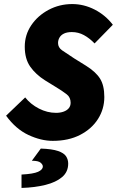

<svg xmlns="http://www.w3.org/2000/svg" viewBox="-20 -682 578 946"><path d="M240 12Q182 12 120 -17Q58 -46 10 -112L104 -202Q131 -168 172 -147Q213 -126 256 -126Q277 -126 293.5 -132Q310 -138 319 -149Q328 -160 328 -176Q328 -202 309 -217Q290 -232 254 -254L202 -286Q156 -315 129 -353.5Q102 -392 102 -452Q102 -510 134 -557.5Q166 -605 219.5 -633.5Q273 -662 336 -662Q393 -662 446 -635Q499 -608 536 -560L446 -468Q421 -494 393.5 -509Q366 -524 334 -524Q311 -524 296 -517Q281 -510 273.5 -497.5Q266 -485 266 -470Q266 -448 286 -434Q306 -420 346 -394L404 -358Q452 -328 473 -294.5Q494 -261 494 -204Q494 -145 463 -96Q432 -47 375 -17.5Q318 12 240 12ZM86 244V178Q144 175 167.5 164.5Q191 154 191 138Q191 129 180 119.5Q169 110 137 110L181 50Q237 52 266 62Q295 72 305.5 88Q316 104 316 124Q316 165 286 190.5Q256 216 204 229Q152 242 86 244Z"/></svg>

Font: Source Sans 3 Black
Style: Italic
Weight: 900
Italic angle: -11°
Designer: Paul D. Hunt
Foundry: Adobe
Version: Version 3.052;hotconv 1.1.0;makeotfexe 2.6.0